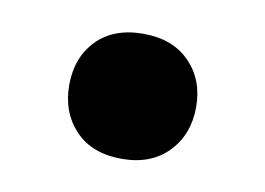

<svg xmlns="http://www.w3.org/2000/svg" viewBox="-38 -477 420 304"><g transform="rotate(10 172.0 -324.5)"><path d="M172 -224Q124 -224 97 -252.5Q70 -281 70 -325Q70 -369 97 -397Q124 -425 172 -425Q219 -425 246.5 -397Q274 -369 274 -325Q274 -281 246.5 -252.5Q219 -224 172 -224Z"/></g></svg>

Font: Baloo Bhaijaan 2 ExtraBold
Style: Regular
Weight: 800
Designer: Sanskriti Dholi, Noopur Datye and Ek Type
Foundry: Ek Type
Version: Version 1.701